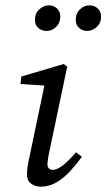

<svg xmlns="http://www.w3.org/2000/svg" viewBox="-20 -689 399 720"><path d="M154 -573Q137 -573 124 -584Q111 -595 111 -615Q111 -639 127.5 -654Q144 -669 163 -669Q181 -669 193.5 -657.5Q206 -646 206 -627Q206 -603 190.5 -588Q175 -573 154 -573ZM306 -573Q290 -573 277 -584Q264 -595 264 -615Q264 -639 280 -654Q296 -669 315 -669Q334 -669 346.5 -657.5Q359 -646 359 -627Q359 -603 343 -588Q327 -573 306 -573ZM81 -35Q81 -46 83 -61Q85 -76 91 -103L149 -380L165 -367L57 -374L60 -402L219 -449L232 -439L166 -125Q162 -107 160 -93.5Q158 -80 158 -72Q158 -62 164 -57Q170 -52 178 -52Q209 -52 265 -118L287 -101Q267 -73 243.5 -47.5Q220 -22 192.5 -5.5Q165 11 132 11Q112 11 96.5 -0.5Q81 -12 81 -35Z"/></svg>

Font: Lisu Bosa Light
Style: Italic
Weight: 300
Italic angle: -19°
Designer: David Morse, Annie Olsen, Victor Gaultney, Frank Grießhammer (Latin)
Foundry: SIL International
Version: Version 2.000